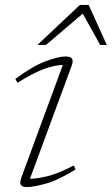

<svg xmlns="http://www.w3.org/2000/svg" viewBox="-20 -752 455 782"><path d="M67 -29 236 -487.5Q204.5 -487 160.8 -471.5Q117 -456 51 -415L42.5 -430.5Q115 -484 167.2 -503Q219.5 -522 245.5 -522Q268 -522 273.5 -512.8Q279 -503.5 271.5 -483L102 -24Q132 -24 175 -34.8Q218 -45.5 280.5 -78L288 -62Q216.5 -17.5 165.5 -3.8Q114.5 10 90 10Q71.5 10 65.2 1.2Q59 -7.5 67 -29ZM132.5 -569 305.5 -732H341L415 -569H388L317 -696.5L167.5 -569Z"/></svg>

Font: Newsreader 6pt ExtraLight
Style: Italic
Weight: 275
Italic angle: -17°
Designer: Hugues Gentile
Foundry: Production Type
Version: Version 1.003; ttfautohint (v1.8.3)